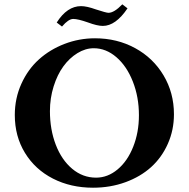

<svg xmlns="http://www.w3.org/2000/svg" viewBox="-20 -853 871 886"><path d="M454.6 -733.4Q428.7 -733.4 385.7 -749.5Q339.8 -765.6 317.9 -765.6Q295.9 -765.6 266.1 -730.5L241.7 -749Q289.6 -824.7 354 -824.7Q380.4 -824.7 422.4 -809.6Q470.2 -793.9 480.5 -793.9Q506.8 -793.9 544.4 -833L568.4 -814.5Q513.7 -733.4 454.6 -733.4ZM409.2 13.2Q306.6 13.2 224.4 -28.8Q142.1 -70.8 95.2 -147.5Q48.3 -224.1 48.3 -322.3Q48.3 -399.4 78.6 -466.3Q108.9 -533.2 159.7 -578.9Q210.4 -624.5 277.8 -650.4Q345.2 -676.3 418.5 -676.3Q520 -676.3 603.3 -631.1Q686.5 -585.9 734.6 -505.4Q782.7 -424.8 782.7 -325.7Q782.7 -252.9 754.6 -189.7Q726.6 -126.5 677.5 -82Q628.4 -37.6 558.8 -12.2Q489.3 13.2 409.2 13.2ZM423.3 -33.2Q477.1 -33.2 522.7 -71.3Q568.4 -109.4 594.7 -175.8Q621.1 -242.2 621.1 -321.3Q621.1 -405.3 593 -476.6Q564.9 -547.9 517.1 -589.1Q469.2 -630.4 412.6 -630.4Q374 -630.4 337.2 -607.7Q300.3 -585 272.5 -546.9Q244.6 -508.8 227.5 -454.3Q210.4 -399.9 210.4 -340.3Q210.4 -255.4 237.3 -185.3Q264.2 -115.2 313 -74.2Q361.8 -33.2 423.3 -33.2Z"/></svg>

Font: Elstob 6pt SemiBold
Style: Regular
Weight: 600
Designer: Peter S. Baker
Version: Version 1.015